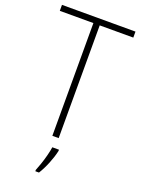

<svg xmlns="http://www.w3.org/2000/svg" viewBox="-172 -789 797 1085"><g transform="rotate(20 226.5 -246.5)"><path d="M245 0H207V-678H5V-714H447V-678H245ZM269 69Q261 105 244.5 146Q228 187 207 221H185V213Q192 196 201.5 168.5Q211 141 218.5 111.5Q226 82 229 61H269Z"/></g></svg>

Font: Noto Sans Kannada SemiCondensed ExtraLight
Style: Regular
Weight: 200
Width: 4
Designer: Jelle Bosma - Monotype Design Team
Foundry: Monotype Imaging Inc.
Version: Version 2.005; ttfautohint (v1.8.4.7-5d5b)